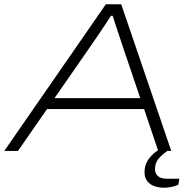

<svg xmlns="http://www.w3.org/2000/svg" viewBox="-25 -706 907 898"><path d="M-5 0 470 -686H542L776 0H715L649 -196H195L59 0ZM230 -247H631L548 -492Q544 -505 538 -522.5Q532 -540 525.5 -559.5Q519 -579 513 -598Q507 -617 502 -632H494Q479 -609 460.5 -581Q442 -553 425.5 -529Q409 -505 400 -492ZM743 172Q719 172 698 165Q677 158 664 141.5Q651 125 651 99Q651 74 660.5 54.5Q670 35 687 18.5Q704 2 728 -12H771L770 -8Q748 5 724 28Q700 51 700 85Q700 105 713.5 117.5Q727 130 758 130H814L809 158Q795 165 776 168.5Q757 172 743 172Z"/></svg>

Font: Archivo Expanded Thin
Style: Italic
Weight: 250
Width: 7
Italic angle: -10°
Designer: Hector Gatti
Foundry: Omnibus-Type
Version: Version 2.001